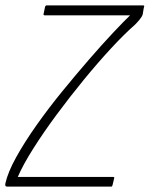

<svg xmlns="http://www.w3.org/2000/svg" viewBox="-44 -693 556 713"><path d="M487 -673Q491 -673 491.5 -671Q492 -669 490 -664L486 -640Q484 -632 475 -621Q466 -610 458 -602Q418 -567 368.5 -513.5Q319 -460 267 -396.5Q215 -333 166.5 -267.5Q118 -202 80 -142Q42 -82 22 -36H376Q379 -36 380 -34.5Q381 -33 380 -31L374 -6Q373 -2 372 -1Q371 0 368 0H-17Q-23 0 -24 -3.5Q-25 -7 -24 -12Q-15 -53 16 -109Q47 -165 91.5 -228Q136 -291 187 -353.5Q238 -416 287 -472.5Q336 -529 376 -571.5Q416 -614 439 -636H122Q119 -636 118 -638Q117 -640 118 -642L123 -666Q124 -670 125.5 -671.5Q127 -673 130 -673Z"/></svg>

Font: Glory Thin ExtraLight
Style: Italic
Weight: 250
Italic angle: -12°
Version: Version 1.011